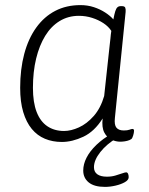

<svg xmlns="http://www.w3.org/2000/svg" viewBox="-20 -549 585 752"><path d="M222 7Q186 7 156 -5.5Q126 -18 104.5 -44Q83 -70 71 -110Q59 -150 59 -205Q59 -278 75 -338Q91 -398 122 -441Q153 -484 196.5 -506.5Q240 -529 295 -529Q323 -529 347.5 -521Q372 -513 392 -500Q412 -487 424 -473Q428 -494 431.5 -505Q435 -516 440 -520.5Q445 -525 453 -525H457Q468 -525 470.5 -519Q473 -513 472 -502L430 -87Q427 -60 436 -49Q445 -38 465 -38Q479 -38 487 -41Q495 -44 499 -44Q502 -44 503.5 -42Q505 -40 505 -37Q505 -33 504 -28Q503 -23 501.5 -18Q500 -13 498 -9Q496 -4 487.5 -0.5Q479 3 469 4.5Q459 6 451 6Q434 6 416.5 -2Q399 -10 388.5 -30Q378 -50 382 -85Q350 -34 306.5 -13.5Q263 7 222 7ZM231 -36Q258 -36 289 -50Q320 -64 347 -94.5Q374 -125 388 -173L409 -367Q411 -380 412.5 -398Q414 -416 416 -428Q405 -445 385.5 -458Q366 -471 341 -479Q316 -487 289 -487Q247 -487 213.5 -466.5Q180 -446 157 -408.5Q134 -371 121.5 -319.5Q109 -268 109 -205Q109 -148 123.5 -110.5Q138 -73 165.5 -54.5Q193 -36 231 -36ZM391 183Q349 183 327.5 165.5Q306 148 306 119Q306 94 319 68.5Q332 43 357.5 18.5Q383 -6 417 -25L437 -8Q398 15 373 46.5Q348 78 348 106Q348 124 361 133.5Q374 143 399 143Q417 143 432 138.5Q447 134 458.5 130Q470 126 474 126Q479 126 481.5 131.5Q484 137 484 145Q484 156 469 164.5Q454 173 432.5 178Q411 183 391 183Z"/></svg>

Font: Asap ExtraLight
Style: Italic
Weight: 250
Italic angle: -6°
Version: Version 3.001